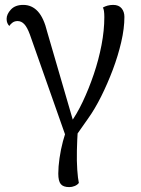

<svg xmlns="http://www.w3.org/2000/svg" viewBox="-20 -539 576 784"><path d="M280 30 251 25 102 -398Q91 -428 79 -440.5Q67 -453 52 -453Q40 -453 31.5 -447Q23 -441 18 -433Q13 -438 10 -445Q7 -452 7 -462Q7 -481 24.5 -500Q42 -519 75 -519Q110 -519 134.5 -492.5Q159 -466 173 -408L286 -20L264 -32Q293 -71 318 -124Q343 -177 363 -236Q383 -295 394.5 -355Q406 -415 406 -469Q406 -484 404.5 -494Q403 -504 400 -508Q408 -513 419 -516Q430 -519 442 -519Q465 -519 476.5 -505Q488 -491 488 -470Q488 -423 475 -367Q462 -311 440.5 -254Q419 -197 393 -145Q367 -93 339 -54ZM263 225Q238 225 228 212.5Q218 200 218 170Q218 142 223 107Q228 72 237 38Q246 4 256 -19L298 -14Q295 31 294 75Q293 119 295.5 154.5Q298 190 302 208Q296 216 285 220.5Q274 225 263 225Z"/></svg>

Font: Arima
Style: Regular
Weight: 400
Designer: Joana Correia and Natanael Gama
Foundry: NDISCOVER
Version: Version 1.101;gftools[0.9.23]